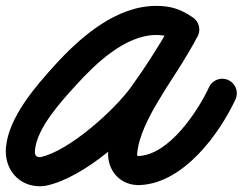

<svg xmlns="http://www.w3.org/2000/svg" viewBox="-55 -588 841 666"><path d="M614.6 -527C573.1 -555.7 538.6 -567.6 486.8 -567.6C348.1 -567.6 224.3 -459.9 136.5 -363.4C68.7 -288.8 -25.1 -181.9 -34.4 -76.1C-40.8 -2.9 8.3 58.1 83.3 58.1C90.6 58.1 97.9 57.5 105 56C235.2 29.4 408.4 -124.6 482.3 -228.1C536 -303.4 585.7 -378.3 628.8 -459.9C644.2 -489 628.8 -515.3 605.9 -526.8C583.1 -538.2 552.8 -535 538.6 -505.2C532.5 -492.4 525.9 -480.2 518.4 -468.1C518.4 -468.1 518.1 -467.7 517.9 -467.2C517.6 -466.8 517.4 -466.4 517.4 -466.4C511.2 -455.4 504.5 -444.8 497.8 -434.1C497.8 -434.1 497.8 -434 497.7 -433.9C497.7 -433.9 497.6 -433.8 497.6 -433.8C467.6 -384.7 435.2 -336.7 406 -287C406 -287 406.1 -287.2 406.1 -287.3C406.2 -287.4 406.3 -287.5 406.3 -287.5C367.7 -223.4 326.9 -140.5 320.4 -65.6C314.4 2.4 361.9 57.3 431.7 53.9C581.2 46.6 705 -121.3 761.8 -243.1C773.6 -268.4 762.6 -298.5 737.3 -310.2C712.1 -322 682 -311.1 670.2 -285.8C631.5 -202.8 532.9 -52.2 426.8 -47C419.6 -46.6 420.1 -47.3 421 -56.8C426.1 -115.6 462.5 -185.1 492.8 -235.4C492.8 -235.4 492.9 -235.5 493 -235.6C493 -235.8 493.1 -235.9 493.1 -235.9C522 -285 554.1 -332.5 583.8 -381.1C583.8 -381.1 583.8 -381 583.7 -381C583.7 -380.9 583.6 -380.8 583.6 -380.8C591 -392.6 598.3 -404.4 605.2 -416.5C605.2 -416.5 605 -416.1 604.7 -415.7C604.5 -415.2 604.2 -414.8 604.2 -414.8C613.7 -430.1 622 -445.5 629.7 -461.7C644 -491.5 629.1 -517.4 606.8 -528.6C584.6 -539.8 554.9 -536.2 539.5 -507C498.5 -429.5 451.1 -358.4 400.1 -286.8C343.5 -207.5 184.3 -63.3 84.8 -42.9C84.6 -42.9 83.7 -42.9 83.3 -42.9C67.5 -42.9 65 -53.3 66.3 -67.3C73.2 -146.2 161.5 -240.8 211.3 -295.5C277.2 -368 380.4 -466.6 486.8 -466.6C518.8 -466.6 533.1 -460.6 557.3 -443.9C580.3 -428 611.7 -433.8 627.5 -456.8C643.4 -479.8 637.6 -511.2 614.6 -527Z"/></svg>

Font: FRB American Cursive Guidelines Ultra
Style: Bold Italic
Weight: 1000
Italic angle: -25°
Version: Version 2.0;Modular Font Editor K font №1